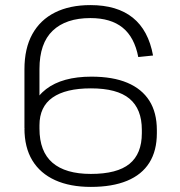

<svg xmlns="http://www.w3.org/2000/svg" viewBox="-20 -727 705 754"><path d="M76 -455Q76 -537 107 -593Q138 -649 196 -678Q254 -707 335 -707Q440 -707 501.5 -657.5Q563 -608 581 -509L523 -503Q508 -581 461.5 -618.5Q415 -656 335 -656Q239 -656 187 -606.5Q135 -557 135 -456V-224H76ZM337 7Q255 7 196.5 -19.5Q138 -46 107 -97Q76 -148 76 -223L97 -235Q97 -328 161 -377Q225 -426 339 -426Q423 -426 480 -402Q537 -378 566.5 -331.5Q596 -285 596 -216V-204Q596 -135 566.5 -88Q537 -41 479 -17Q421 7 337 7ZM337 -44Q440 -44 488.5 -83.5Q537 -123 537 -204V-217Q537 -299 488.5 -339.5Q440 -380 337 -380Q238 -380 186.5 -344Q135 -308 135 -235V-222Q135 -132 186 -88Q237 -44 337 -44Z"/></svg>

Font: Pathway Extreme 28pt ExtraLight
Style: Regular
Weight: 250
Designer: Eduardo Rodriguez Tunni
Foundry: Eduardo Rodriguez Tunni
Version: Version 1.001;gftools[0.9.26]